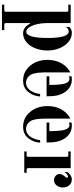

<svg xmlns="http://www.w3.org/2000/svg" viewBox="584 -1110 754 1962"><g transform="rotate(90 961.0 -129.0)"><path d="M255 -460V-426C267.7 -444.7 283.3 -454 302 -454C346 -454 368 -381.7 368 -237C368 -92.3 346 -20 302 -20C293.3 -20 284.2 -24.3 274.5 -33C264.8 -41.7 255.7 -54.3 247 -71C238.3 -87.7 231 -110.7 225 -140C219.7 -164.7 216.7 -192.3 216 -223V-474H28V-450H84C90 -450 94.2 -448.8 96.5 -446.5C98.8 -444.2 100 -440 100 -434V188C100 194 98.8 198.2 96.5 200.5C94.2 202.8 90 204 84 204H28V228H288V204H232C226 204 221.8 202.8 219.5 200.5C217.2 198.2 216 194 216 188V-57L222 -59C232.7 -37 246.3 -19.7 263 -7C279.7 5.7 298.7 12 320 12C354.7 12 385.7 0 413 -24C440.3 -48 461 -79 475 -117C489 -155 496 -195 496 -237C496 -279 488.7 -319 474 -357C459.3 -395 438 -426 410 -450C382 -474 350.7 -486 316 -486C294.7 -486 276 -479 260 -465C258 -463.7 256.3 -462 255 -460ZM216 -223Z M720 -203V-470C694.7 -458 671.7 -439.7 651 -415C611.7 -367.7 592 -308.3 592 -237C592 -167 611.8 -108 651.5 -60C691.2 -12 742.3 12 805 12C827 12 847 8.3 865 1C883 -6.3 897.7 -16 909 -28C920.3 -40 930.3 -53.7 939 -69C947.7 -84.3 954 -99.7 958 -115C962 -130.3 964.7 -146 966 -162H940C938.7 -144.7 935 -127.7 929 -111C923 -94.3 915.5 -79 906.5 -65C897.5 -51 885.8 -39.7 871.5 -31C857.2 -22.3 841.7 -18 825 -18C803 -18 783.3 -25.3 766 -40C748.7 -54.7 737 -74.3 731 -99C727.7 -111.7 725.2 -125.3 723.5 -140C721.8 -154.7 721 -167.7 721 -179C720.3 -185.7 720 -193.7 720 -203ZM760 -256V-228H964C964 -273.3 961.7 -306.7 957 -328C947 -376 927.5 -414.3 898.5 -443C869.5 -471.7 834.7 -486 794 -486C782 -486 770.7 -485 760 -483V-455C766.7 -459.7 774.7 -462 784 -462C808.7 -462 825.5 -445.3 834.5 -412C843.5 -378.7 848 -326.7 848 -256Z M1192 -203V-470C1166.7 -458 1143.7 -439.7 1123 -415C1083.7 -367.7 1064 -308.3 1064 -237C1064 -167 1083.8 -108 1123.5 -60C1163.2 -12 1214.3 12 1277 12C1299 12 1319 8.3 1337 1C1355 -6.3 1369.7 -16 1381 -28C1392.3 -40 1402.3 -53.7 1411 -69C1419.7 -84.3 1426 -99.7 1430 -115C1434 -130.3 1436.7 -146 1438 -162H1412C1410.7 -144.7 1407 -127.7 1401 -111C1395 -94.3 1387.5 -79 1378.5 -65C1369.5 -51 1357.8 -39.7 1343.5 -31C1329.2 -22.3 1313.7 -18 1297 -18C1275 -18 1255.3 -25.3 1238 -40C1220.7 -54.7 1209 -74.3 1203 -99C1199.7 -111.7 1197.2 -125.3 1195.5 -140C1193.8 -154.7 1193 -167.7 1193 -179C1192.3 -185.7 1192 -193.7 1192 -203ZM1232 -256V-228H1436C1436 -273.3 1433.7 -306.7 1429 -328C1419 -376 1399.5 -414.3 1370.5 -443C1341.5 -471.7 1306.7 -486 1266 -486C1254 -486 1242.7 -485 1232 -483V-455C1238.7 -459.7 1246.7 -462 1256 -462C1280.7 -462 1297.5 -445.3 1306.5 -412C1315.5 -378.7 1320 -326.7 1320 -256Z M1698 -40V-474H1528V-450H1566C1572 -450 1576.2 -448.8 1578.5 -446.5C1580.8 -444.2 1582 -440 1582 -434V-40C1582 -34 1580.8 -29.8 1578.5 -27.5C1576.2 -25.2 1572 -24 1566 -24H1528V0H1746V-24H1714C1708 -24 1704 -25.3 1702 -28C1700 -29.3 1698.7 -33.3 1698 -40ZM1738 -441V-409L1744 -418C1756 -436.7 1769.7 -446 1785 -446C1792.3 -446 1796 -442.7 1796 -436C1796 -431.3 1791.3 -423.7 1782 -413C1766 -394.3 1758 -377 1758 -361C1758 -345 1764.3 -331.5 1777 -320.5C1789.7 -309.5 1805 -304 1823 -304C1843.7 -304 1861 -313 1875 -331C1889 -349 1896 -370 1896 -394C1896 -420.7 1888.3 -442.7 1873 -460C1857.7 -477.3 1838 -486 1814 -486C1790 -486 1768 -475 1748 -453ZM1738 -409ZM1698 -474ZM1738 -441Z"/></g></svg>

Font: Km Standard TT
Style: Bold
Weight: 700
Designer: Alexey Kryukov <alexios@thessalonica.org.ru>
Version: Version 2.0.2